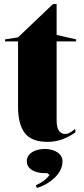

<svg xmlns="http://www.w3.org/2000/svg" viewBox="-20 -684 413 946"><path d="M214 15Q136 15 102.5 -28Q69 -71 69 -157V-480H5V-490L69 -500L241 -664H259V-512L355 -490V-480H259V-92Q259 -56 270.5 -40Q282 -24 300 -24Q313 -24 325 -31Q337 -38 350 -49L352 -32Q339 -23 323 -14Q307 -5 290 1.5Q273 8 253.5 11.5Q234 15 214 15ZM162 242 156 229Q170 223 183 215Q196 207 207 197Q218 187 224 178L213 169H200Q175 169 155 162Q135 155 123.5 142Q112 129 112 111Q112 92 123.5 78.5Q135 65 155.5 57.5Q176 50 200 50Q225 50 245 57.5Q265 65 276.5 78.5Q288 92 288 111Q288 132 278.5 152Q269 172 252 189Q235 206 212 220Q189 234 162 242Z"/></svg>

Font: Kalnia SemiBold
Style: Regular
Weight: 600
Designer: Frida Medrano
Foundry: Frida Medrano
Version: Version 1.105